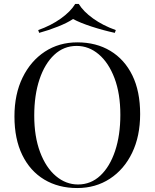

<svg xmlns="http://www.w3.org/2000/svg" viewBox="-20 -936 781 970"><path d="M371 -722Q466 -722 537.5 -679Q609 -636 648.5 -555.5Q688 -475 688 -360Q688 -248 647.5 -164Q607 -80 535 -33Q463 14 370 14Q275 14 203.5 -29Q132 -72 92.5 -153Q53 -234 53 -348Q53 -460 94 -544Q135 -628 206.5 -675Q278 -722 371 -722ZM367 -704Q302 -704 254 -659Q206 -614 179.5 -535Q153 -456 153 -352Q153 -246 182.5 -167.5Q212 -89 262.5 -46.5Q313 -4 374 -4Q439 -4 487 -49Q535 -94 561.5 -173.5Q588 -253 588 -356Q588 -463 558.5 -541Q529 -619 479 -661.5Q429 -704 367 -704ZM378 -916Q401 -878 450.5 -842.5Q500 -807 565 -784L560 -770Q500 -783 442 -802Q384 -821 349 -840Q321 -821 273.5 -802Q226 -783 178 -770L173 -784Q238 -807 287.5 -842.5Q337 -878 360 -916Z"/></svg>

Font: Playfair Display
Style: Regular
Weight: 400
Designer: Claus Eggers Sørensen
Foundry: Claus Eggers Sørensen
Version: Version 1.203